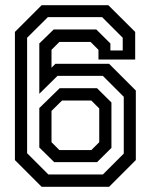

<svg xmlns="http://www.w3.org/2000/svg" viewBox="-20 -720 581 740"><path d="M140.5 0 37.5 -103V-597L140.5 -700H397.5L501 -597V-490.5H359.5V-528L329 -558.5H209L178.5 -528V-459L193.5 -474H400.5L503.5 -371V-103L400.5 0ZM189 -95 131.5 -151.5V-303.5L210 -380H354L409.5 -325V-150L354 -95ZM209 -141.5H332L362.5 -172V-302L332 -332.5H219L178.5 -292.5V-172ZM166.5 -47.5H376.5L457 -128V-347L376.5 -427.5H201.5L131.5 -358.5V-552.5L187 -606.5H351L405.5 -552.5V-525.5H453V-574.5L373.5 -654H164.5L84.5 -574.5V-129.5Z"/></svg>

Font: Tourney Medium
Style: Regular
Weight: 500
Designer: Tyler Finck
Foundry: Etcetera Type Co
Version: Version 1.015